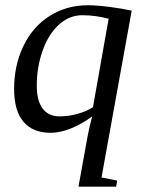

<svg xmlns="http://www.w3.org/2000/svg" viewBox="-20 -491 540 724"><path d="M204.6 -52.2Q239.7 -52.2 273.7 -62Q307.6 -71.8 330.6 -86.9L389.6 -420.4Q339.8 -433.6 290 -433.6Q241.7 -433.6 202.4 -398.2Q163.1 -362.8 140.9 -300.5Q118.7 -238.3 118.7 -167.5Q118.7 -110.8 140.9 -81.5Q163.1 -52.2 204.6 -52.2ZM327.6 -52.2Q290 -23.9 248.5 -7.1Q207 9.8 170.9 9.8Q104 9.8 68.6 -31.7Q33.2 -73.2 33.2 -155.3Q33.2 -244.6 68.4 -317.6Q103.5 -390.6 167.2 -430.9Q231 -471.2 311.5 -471.2Q345.7 -471.2 395.8 -464.6Q445.8 -458 476.6 -450.7L362.8 178.2L421.9 189.9L418 212.9H275.9L309.6 26.9Q317.4 -15.6 327.6 -52.2Z"/></svg>

Font: Tinos
Style: Italic
Weight: 400
Italic angle: -16.333°
Designer: Steve Matteson
Foundry: Monotype Imaging Inc.
Version: Version 1.32